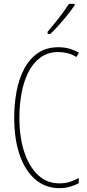

<svg xmlns="http://www.w3.org/2000/svg" viewBox="-20 -970 455 1000"><path d="M285 -699Q229 -699 190 -670Q151 -641 127 -592.5Q103 -544 92 -483Q81 -422 81 -357Q81 -255 106.5 -178Q132 -101 178.5 -58Q225 -15 289 -15Q323 -15 349 -24.5Q375 -34 390 -43V-16Q371 -5 344.5 2.5Q318 10 289 10Q218 10 165 -34.5Q112 -79 83 -161.5Q54 -244 54 -358Q54 -429 66.5 -495Q79 -561 106.5 -612.5Q134 -664 178 -694Q222 -724 285 -724Q341 -724 391 -696L378 -673Q354 -688 329.5 -693.5Q305 -699 285 -699ZM369 -943Q353 -919 330.5 -891Q308 -863 285 -837.5Q262 -812 242 -793H228V-805Q262 -845 288 -878Q314 -911 339 -950H369Z"/></svg>

Font: Noto Sans Thai Looped ExtraCondensed Thin
Style: Regular
Weight: 100
Width: 2
Designer: Sasikarn Vongin, Ben Mitchell
Foundry: The Fontpad Ltd
Version: Version 1.001; ttfautohint (v1.8.4.7-5d5b)